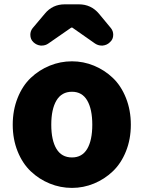

<svg xmlns="http://www.w3.org/2000/svg" viewBox="-20 -872 677 905"><path d="M319.3 13.7Q264.6 13.7 214.4 -6.8Q164.1 -27.3 125 -64.5Q85.9 -101.6 63 -158.7Q40 -215.8 40 -284.2Q40 -352.5 63 -410.2Q85.9 -467.8 125 -504.9Q164.1 -542 214.4 -562.5Q264.6 -583 319.3 -583Q373 -583 422.9 -562.5Q472.7 -542 511.7 -504.9Q550.8 -467.8 573.7 -410.2Q596.7 -352.5 596.7 -284.2Q596.7 -215.8 573.7 -158.7Q550.8 -101.6 511.7 -64.5Q472.7 -27.3 422.9 -6.8Q373 13.7 319.3 13.7ZM319.3 -129.9Q367.2 -129.9 391.1 -170.4Q415 -210.9 415 -284.2Q415 -357.4 391.1 -398.4Q367.2 -439.5 319.3 -439.5Q270.5 -439.5 246.1 -398.4Q221.7 -357.4 221.7 -284.2Q221.7 -210.9 246.1 -170.4Q270.5 -129.9 319.3 -129.9ZM137.7 -672.9Q123 -686.5 123 -708Q123 -725.6 133.8 -739.3L191.4 -807.6Q227.5 -851.6 285.2 -851.6H351.6Q409.2 -851.6 446.3 -807.6L502.9 -739.3Q513.7 -725.6 513.7 -708Q513.7 -686.5 498 -672.9Q484.4 -659.2 463.9 -657.2Q461.9 -657.2 459 -657.2Q442.4 -657.2 427.7 -667L323.2 -740.2Q321.3 -742.2 318.8 -742.2Q316.4 -742.2 313.5 -740.2L208 -667Q194.3 -657.2 176.8 -657.2Q174.8 -657.2 171.9 -657.2Q152.3 -659.2 137.7 -672.9Z"/></svg>

Font: Gen Jyuu Gothic Heavy
Style: Bold
Weight: 900
Designer: [Source Han Sans]
Ryoko NISHIZUKA  (kana & ideographs); Paul D. Hunt (Latin, Greek & Cyrillic); Wenlong ZHANG  (bopomofo
Version: Version 1.002.20150607